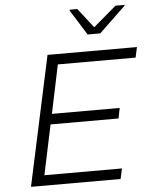

<svg xmlns="http://www.w3.org/2000/svg" viewBox="-60 -966 807 1016"><g transform="rotate(-5 343.0 -458.0)"><path d="M63 0 211 -688H686L674 -633H261L207 -375H567L556 -320H195L139 -55H551L539 0ZM432 -777 348 -911 349 -916H389L470 -812L592 -916H640L639 -911L499 -777Z"/></g></svg>

Font: Saira SemiExpanded Light
Style: Italic
Weight: 300
Width: 6
Italic angle: -12°
Designer: Hector Gatti with collaboration of the Omnibus-Type team
Foundry: Omnibus-Type
Version: Version 1.101